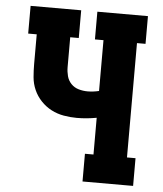

<svg xmlns="http://www.w3.org/2000/svg" viewBox="-53 -781 705 828"><g transform="rotate(5 300.0 -367.5)"><path d="M335 0V-120H372V-279Q350 -275 329 -273Q308 -271 286 -271Q258 -271 229.5 -276Q201 -281 176 -294Q151 -307 131 -328Q111 -349 99.5 -375Q88 -401 85.5 -429.5Q83 -458 83 -486V-615H46V-735H265V-615H228V-486Q228 -466 233 -447Q238 -428 251.5 -414Q265 -400 284 -394.5Q303 -389 323 -389Q335 -389 347 -390.5Q359 -392 372 -395V-615H335V-735H554V-615H517V-120H554V0Z"/></g></svg>

Font: Iosevka Curly Slab HvEx
Style: Regular
Weight: 900
Width: 7
Monospace: yes
Designer: Belleve Invis
Foundry: Belleve Invis
Version: Version 11.1.0; ttfautohint (v1.8.3)